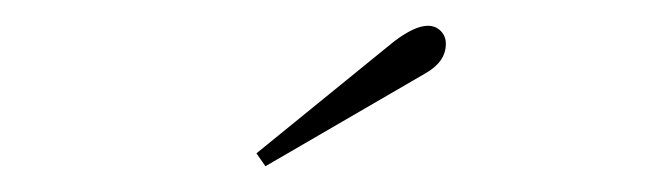

<svg xmlns="http://www.w3.org/2000/svg" viewBox="-20 -715 510 149"><path d="M179 -596 286 -683Q302 -695 312 -695Q318 -695 322 -691Q326 -687 326 -681Q326 -667 310 -658L186 -586Z"/></svg>

Font: Taviraj Thin
Style: Regular
Weight: 100
Designer: Katatrad Team
Foundry: CadsonDemak
Version: Version 1.030